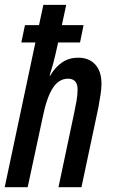

<svg xmlns="http://www.w3.org/2000/svg" viewBox="-22 -780 473 800"><path d="M-2.4 0 125.5 -603H66.9L82 -675.3H140.6L158.7 -759.8H253.9L235.8 -675.3H326.2L311.5 -603H220.2Q207 -542 199.2 -513.7Q191.4 -485.4 184.6 -464.8H187Q208.5 -501 237.3 -520.3Q266.1 -539.6 303.7 -539.6Q349.1 -539.6 375 -511Q400.9 -482.4 400.9 -430.7Q400.9 -410.2 396.5 -382.8Q392.1 -355.5 387.7 -331.1L317.4 0H221.7L287.6 -312Q293 -336.9 297.1 -361.3Q301.3 -385.7 301.3 -407.2Q301.3 -452.1 261.2 -452.1Q222.7 -452.1 197.3 -412.1Q171.9 -372.1 155.3 -288.6L93.3 0Z"/></svg>

Font: Open Sans Condensed SemiBold
Style: Italic
Weight: 600
Width: 3
Italic angle: -12°
Designer: Monotype Design Team
Foundry: Monotype Imaging Inc.
Version: Version 3.000; ttfautohint (v1.8.4)